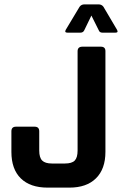

<svg xmlns="http://www.w3.org/2000/svg" viewBox="-20 -856 556 876"><path d="M356 -643H440Q461 -643 461 -623V-163Q461 -85 418 -42.5Q375 0 297 0H197Q118 0 75 -42Q32 -84 32 -163V-257Q32 -278 53 -278H138Q159 -278 159 -257V-169Q159 -137 172.5 -123.5Q186 -110 217 -110H276Q308 -110 321 -123.5Q334 -137 334 -169V-622Q334 -643 356 -643ZM507 -707H447Q434 -707 430 -719L397 -785L365 -719Q360 -707 347 -707H288Q273 -707 280 -720L343 -825Q351 -836 365 -836H430Q444 -836 452 -825L514 -720Q521 -707 507 -707Z"/></svg>

Font: Rajdhani
Style: Bold
Weight: 700
Designer: Satya Rajpurohit, Jyotish Sonowal
Foundry: Indian Type Foundry
Version: Version 1.201 February 1, 2022